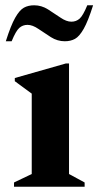

<svg xmlns="http://www.w3.org/2000/svg" viewBox="-20 -706 373 726"><path d="M33 0V-16L100 -48V-352L36 -399V-411L229 -466H241V-48L300 -16V0ZM2 -550Q21 -610 37.5 -639Q54 -668 70.5 -677Q87 -686 109 -686Q137 -686 161.5 -670.5Q186 -655 208.5 -639.5Q231 -624 250 -624Q268 -624 281 -635.5Q294 -647 310 -686H332Q313 -626 296.5 -597Q280 -568 263.5 -559Q247 -550 225 -550Q197 -550 172.5 -565.5Q148 -581 125.5 -596.5Q103 -612 84 -612Q66 -612 53 -600.5Q40 -589 24 -550Z"/></svg>

Font: Spectral
Style: Bold
Weight: 700
Designer: Jean-Baptiste Levee
Foundry: Production Type
Version: Version 2.001